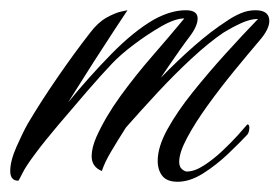

<svg xmlns="http://www.w3.org/2000/svg" viewBox="-54 -354 546 375"><path d="M293 1Q272 1 263 -10.5Q254 -22 254 -40Q254 -67 273 -101.5Q292 -136 322.5 -174Q353 -212 386.5 -249Q420 -286 450 -317Q435 -317 417.5 -309Q400 -301 382 -290Q354 -271 320.5 -240Q287 -209 254 -173.5Q221 -138 192 -105Q176 -80 163 -58Q150 -36 145 -20Q125 -28 125 -49Q125 -65 134 -86Q152 -126 181 -166Q210 -206 243.5 -244.5Q277 -283 306 -318Q288 -318 261 -302.5Q234 -287 207.5 -267Q181 -247 165 -230Q144 -208 115.5 -175Q87 -142 59.5 -109.5Q32 -77 15 -54Q-3 -30 -9.5 -17Q-16 -4 -18 -1Q-34 -1 -34 -20Q-34 -40 -21.5 -68Q-9 -96 0 -112Q26 -156 59.5 -204.5Q93 -253 122 -290Q137 -310 154 -319.5Q171 -329 183 -331.5Q195 -334 195 -334Q189 -325 170.5 -297Q152 -269 128 -231.5Q104 -194 79 -154Q119 -203 163 -248Q207 -293 247 -316Q280 -334 309 -334Q332 -334 332 -318Q332 -303 316 -282Q309 -273 297 -256Q285 -239 275.5 -225Q266 -211 266 -211L260 -202Q292 -235 325 -264Q358 -293 389 -313Q402 -322 416 -328Q430 -334 445 -334Q472 -334 472 -313Q472 -297 453 -275Q430 -248 403 -215Q376 -182 351.5 -148Q327 -114 311.5 -85Q296 -56 296 -38Q296 -28 301.5 -23.5Q307 -19 311 -19Q326 -19 344.5 -31Q363 -43 380.5 -59.5Q398 -76 411.5 -91Q425 -106 429 -111Q433 -111 433 -105Q433 -96 429 -91Q415 -76 392 -54Q369 -32 343 -15.5Q317 1 293 1Z"/></svg>

Font: Luxurious Script
Style: Regular
Weight: 400
Designer: Robert E. Leuschke
Foundry: Robert E. Leuschke
Version: Version 1.010; ttfautohint (v1.8.3)